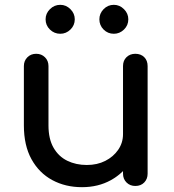

<svg xmlns="http://www.w3.org/2000/svg" viewBox="-20 -771 722 796"><path d="M320 5Q251 5 196.5 -24.5Q142 -54 110.5 -111Q79 -168 79 -251V-497Q79 -519 93.5 -533.5Q108 -548 130 -548Q152 -548 166.5 -533.5Q181 -519 181 -497V-251Q181 -195 202 -158.5Q223 -122 259 -104.5Q295 -87 340 -87Q383 -87 416.5 -104Q450 -121 470 -150Q490 -179 490 -215H553Q553 -153 522.5 -103Q492 -53 439.5 -24Q387 5 320 5ZM541 0Q519 0 504.5 -14.5Q490 -29 490 -51V-497Q490 -520 504.5 -534Q519 -548 541 -548Q564 -548 578 -534Q592 -520 592 -497V-51Q592 -29 578 -14.5Q564 0 541 0ZM230 -631Q205 -631 187 -648.5Q169 -666 169 -691Q169 -715 187 -733Q205 -751 230 -751Q254 -751 272 -733Q290 -715 290 -691Q290 -666 272 -648.5Q254 -631 230 -631ZM452 -631Q427 -631 409.5 -648.5Q392 -666 392 -691Q392 -715 409.5 -733Q427 -751 452 -751Q476 -751 494 -733Q512 -715 512 -691Q512 -666 494 -648.5Q476 -631 452 -631Z"/></svg>

Font: Comfortaa
Style: Bold
Weight: 700
Designer: Johan Aakerlund
Foundry: Johan Aakerlund
Version: Version 3.104; ttfautohint (v1.8.1.43-b0c9)